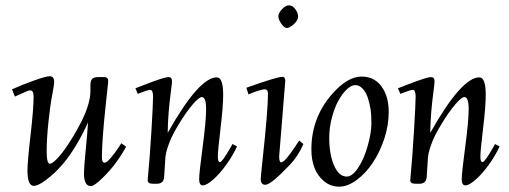

<svg xmlns="http://www.w3.org/2000/svg" viewBox="-20 -688 1908 720"><path d="M106.9 9Q83 9 83 -48.1Q83 -81.1 94.5 -180.7Q106 -280.3 106 -325.9Q106 -349.1 93 -349.1Q87.4 -349.1 81.1 -345.9L35.9 -325.9L24.9 -353Q62.3 -369.9 107.4 -386Q152.6 -402.1 166 -402.1Q183.1 -402.1 183.1 -381.1Q183.1 -370.4 175.7 -331.5Q168.2 -292.7 161.6 -230Q155 -167.2 155 -120.6Q155 -74 167 -74Q175.8 -74 194.2 -93.1Q212.6 -112.3 233.6 -143.6Q254.6 -174.8 273.9 -210.4Q319.1 -292.7 319.1 -346.9V-368.9Q319.1 -384.3 325.3 -391.6Q331.5 -398.9 347.9 -398.9H372.1Q377.9 -398.9 382.3 -395Q386.7 -391.1 385.5 -378.8Q384.3 -366.5 377.2 -301.5Q362.1 -162.6 362.1 -96.9Q362.1 -77.9 373 -77.9Q380.1 -77.9 395.6 -96.2Q411.1 -114.5 423.1 -132.8L435.1 -150.9L452.9 -137.9Q452.1 -137 446.7 -126.8Q441.2 -116.7 434.7 -106.7Q428.2 -96.7 417.5 -81.8Q394.8 -50 363.9 -20Q333 10 320.8 10Q294.9 10 294.9 -38.1Q294.9 -60.3 301.4 -125.6Q307.9 -190.9 310.1 -229Q290 -184.1 265.7 -143.8Q241.5 -103.5 218.4 -76.2Q195.3 -48.8 174.3 -30.8Q128.2 9 106.9 9Z M543 -351.1Q535.6 -351.1 506.3 -339.8L496.8 -335.9L487.8 -356.9Q492.2 -358.4 520.5 -369.6Q595.5 -398.9 611.8 -398.9Q625 -398.9 625 -383.1Q625 -377 621.3 -348.4Q609.6 -261.7 608.9 -189.9Q726.1 -397.9 793 -397.9Q816.9 -397.9 816.9 -332Q816.9 -289.3 806.9 -205.8Q796.9 -122.3 796.9 -101.2Q796.9 -80.1 804.9 -80.1Q813.2 -80.1 844 -134Q848.9 -142.8 851.8 -147.9L868.9 -138.9Q852.8 -103.8 828 -69.6Q803.2 -35.4 778.9 -14.2Q754.6 7.1 740.7 7.1Q726.8 7.1 726.8 -16Q726.8 -39.1 739.9 -136.7Q752.9 -234.4 752.9 -279.2Q752.9 -324 736.8 -324Q726.1 -324 702 -295.7Q678 -267.3 652.3 -225.2Q626.7 -183.1 616.7 -157.3Q606.7 -131.6 603.6 -117.6Q600.6 -103.5 599.9 -93.6Q599.1 -83.7 597.9 -60.8Q596.7 -37.8 595.5 -23.7Q593.3 1 568.8 1H553Q543.7 1 538.5 -2.3Q533.2 -5.6 533.9 -13.9Q542 -99.1 548 -199.7Q554 -300.3 554 -325.7Q554 -351.1 543 -351.1Z M1049.8 -385 1026.9 -102.1Q1026.9 -79.1 1034.2 -79.1Q1048.1 -79.1 1088.4 -140.6L1101.8 -160.9L1117.7 -147.9Q1098.6 -103.3 1067.9 -71Q996.3 4.9 974.9 4.9Q957.8 4.9 957.8 -17.1Q957.8 -24.9 964.4 -86.7Q984.9 -274.2 984.9 -336.9Q984.9 -353 972.9 -353Q959.5 -353 923.6 -338.9L911.9 -334L903.8 -358.9Q1018.8 -399.9 1038.8 -399.9Q1049.8 -399.9 1049.8 -385ZM1055.9 -583Q1046.1 -583 1035 -599Q1023.9 -615 1023.9 -626.8Q1023.9 -638.7 1037.2 -653.3Q1050.5 -668 1063.7 -668Q1076.9 -668 1087.4 -653.7Q1097.9 -639.4 1097.9 -625.5Q1097.9 -611.6 1081.8 -597.3Q1065.7 -583 1055.9 -583Z M1147.7 -127.9Q1147.7 -246.8 1225.3 -335.2Q1282.7 -400.9 1336.7 -400.9Q1390.1 -400.9 1418 -352.5Q1437.7 -318.1 1437.7 -267.9Q1437.7 -217.8 1421.1 -167.8Q1404.5 -117.9 1378.5 -78.5Q1352.5 -39.1 1318.2 -13.5Q1283.9 12 1252.2 12Q1220.5 12 1196.5 -7.3Q1147.7 -46.6 1147.7 -127.9ZM1248.4 -309.4Q1233.9 -283 1224.2 -245.5Q1214.6 -208 1214.6 -169.8Q1214.6 -131.6 1222.3 -99Q1230 -66.4 1244.9 -46.1Q1259.8 -25.9 1280.5 -25.9Q1301.3 -25.9 1323.5 -59.4Q1345.7 -93 1359.3 -142.5Q1372.8 -191.9 1372.8 -225.2Q1372.8 -258.5 1369.3 -280.3Q1365.7 -302 1358.9 -322.4Q1352.1 -342.8 1339.7 -355.8Q1327.4 -368.9 1312.3 -368.9Q1297.1 -368.9 1280 -352.4Q1262.9 -335.9 1248.4 -309.4Z M1527.6 -351.1Q1520.3 -351.1 1491 -339.8L1481.4 -335.9L1472.4 -356.9Q1476.8 -358.4 1505.1 -369.6Q1580.1 -398.9 1596.4 -398.9Q1609.6 -398.9 1609.6 -383.1Q1609.6 -377 1606 -348.4Q1594.2 -261.7 1593.5 -189.9Q1710.7 -397.9 1777.6 -397.9Q1801.5 -397.9 1801.5 -332Q1801.5 -289.3 1791.5 -205.8Q1781.5 -122.3 1781.5 -101.2Q1781.5 -80.1 1789.6 -80.1Q1797.9 -80.1 1828.6 -134Q1833.5 -142.8 1836.4 -147.9L1853.5 -138.9Q1837.4 -103.8 1812.6 -69.6Q1787.8 -35.4 1763.5 -14.2Q1739.3 7.1 1725.3 7.1Q1711.4 7.1 1711.4 -16Q1711.4 -39.1 1724.5 -136.7Q1737.5 -234.4 1737.5 -279.2Q1737.5 -324 1721.4 -324Q1710.7 -324 1686.6 -295.7Q1662.6 -267.3 1637 -225.2Q1611.3 -183.1 1601.3 -157.3Q1591.3 -131.6 1588.3 -117.6Q1585.2 -103.5 1584.5 -93.6Q1583.7 -83.7 1582.5 -60.8Q1581.3 -37.8 1580.1 -23.7Q1577.9 1 1553.5 1H1537.6Q1528.3 1 1523.1 -2.3Q1517.8 -5.6 1518.6 -13.9Q1526.6 -99.1 1532.6 -199.7Q1538.6 -300.3 1538.6 -325.7Q1538.6 -351.1 1527.6 -351.1Z"/></svg>

Font: Linden Hill
Style: Italic
Weight: 400
Italic angle: -5.60001°
Version: Version 1.201